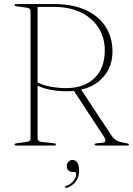

<svg xmlns="http://www.w3.org/2000/svg" viewBox="-20 -720 658 950"><path d="M536.5 -466Q536.5 -392.5 494.2 -342.5Q452 -292.5 381.5 -276.5L532 -49Q545 -30 561 -22.8Q577 -15.5 599.5 -12.5Q611.5 -10.5 614.8 -9Q618 -7.5 618 -5Q618 0 609 0H457.5Q448.5 0 448.5 -5Q448.5 -10 458 -11L489 -14Q512 -16 494.5 -43.5L345.5 -270.5Q328.5 -268.5 310.5 -268.5Q272 -268.5 233.2 -275.2Q194.5 -282 166 -296.5V-35.5Q166 -20 185.5 -18L247.5 -11Q256.5 -10.5 256.5 -5Q256.5 0 248.5 0H60.5Q52.5 0 52.5 -5Q52.5 -10 61.5 -11L111.5 -18Q131 -20 131 -35.5V-664.5Q131 -680 111.5 -682L61.5 -689Q52.5 -690 52.5 -695Q52.5 -700 60.5 -700H245.5Q339.5 -700 404.5 -670Q469.5 -640 503 -587Q536.5 -534 536.5 -466ZM166 -686V-312Q193.5 -297.5 232.5 -290.8Q271.5 -284 306.5 -284Q396 -284 447.2 -333.5Q498.5 -383 498.5 -470.5Q498.5 -533 468 -581.8Q437.5 -630.5 380.8 -658.2Q324 -686 245.5 -686ZM340 131Q325.5 131 318 122.8Q310.5 114.5 310.5 102Q310.5 88.5 318.8 80Q327 71.5 339 71.5Q353 71.5 362.2 84.2Q371.5 97 371.5 124.5Q371.5 157 354.5 178.8Q337.5 200.5 311.5 209Q304.5 211 302.5 206.5Q300.5 202 307 200Q330.5 192 343.8 175Q357 158 357 141Q357 131 348.5 131Z"/></svg>

Font: Fraunces 72pt S000 Thin
Style: Regular
Weight: 100
Version: Version 1.000; ttfautohint (v1.8.3)